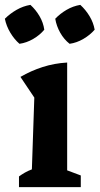

<svg xmlns="http://www.w3.org/2000/svg" viewBox="-39 -769 409 789"><path d="M39 0V-44Q50 -52 63 -59.5Q76 -67 92 -73L102 -368L45 -453Q88 -478 136 -493.5Q184 -509 237 -512V-69L293 -48V0ZM86 -749Q108 -729 123.5 -702.5Q139 -676 143 -647Q125 -625 97.5 -609Q70 -593 41 -589Q20 -607 3.5 -634.5Q-13 -662 -19 -692Q2 -713 29 -728.5Q56 -744 86 -749ZM291 -749Q313 -729 329 -702.5Q345 -676 350 -647Q331 -625 303.5 -609Q276 -593 247 -589Q224 -607 208.5 -634.5Q193 -662 188 -692Q208 -713 234.5 -728.5Q261 -744 291 -749Z"/></svg>

Font: Piazzolla Thin ExtraBold
Style: Regular
Weight: 800
Version: Version 2.005